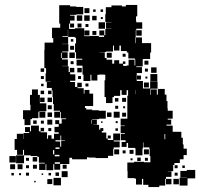

<svg xmlns="http://www.w3.org/2000/svg" viewBox="-20 -734 808 775"><path d="M73 -109H49V-129H39V-173H48V-194H74V-173H75V-197H98V-201H81V-221H101V-204H105V-227H137V-204H144V-200H170V-174H174H198V-194H217V-200H200V-222H217V-233H203V-249H219V-235H229V-253H247V-256H226V-282H223V-259H199V-283H222V-287H197V-314H194V-342H192V-369H189V-379H169V-403H185V-404H164V-438H166V-459H159V-489V-533H160V-562H195V-580H190V-622H223V-639H219V-683V-713H263V-708H288V-706H316V-676H288V-674H263V-671H281V-651H263V-639H279V-623H263V-639H259V-617H282V-620H320V-588H343V-589H379V-585H400V-591H381V-611H401V-592H405V-617H430V-618H408V-644H430V-645H405V-677H430H407V-705H430V-712H472V-708H488V-714H534V-668H529V-650H530V-644H554V-618H530V-612H528V-584H527V-560H529V-583H553V-560H590V-522H586V-496H558V-494H556V-466H530V-463H553V-439H532V-407H557V-377H586V-406H616V-376H587V-351H589V-373H613V-352H617V-375H645V-352H652V-326H656V-297H657V-287H677V-255H657V-251H671V-231H652V-227H677V-202H712V-178H718V-151H721V-134H734V-108H721V-91H706V-76H684V-68H679V-43H657V-42H672V-20H650V-12H672V10H650V-12H647V15H623V21H579V12H558V-12H553V11H529V-13H552H523V-15H495V-44H494V-78H521V-81H561V-79H587V-104H584V-133H583V-159V-139H559V-159H557V-135H555V-107H527V-135H525V-137H497V-157H491V-141H471V-161H487V-168H468V-194H484V-197H467V-225H484V-227H467V-255H494V-288V-314V-348H497V-370H491V-351H471V-370H465V-347H440V-342H434V-318H408V-342H402V-380V-410H405V-432H402V-433H380V-432H373V-409H349V-432H345V-407H317V-433H313V-469H289V-493H312V-497H287V-523H283V-559H287V-582H282V-585H255V-557H231V-556H256V-526H231V-523H253V-499H230V-494H254V-468H231V-467H257V-443H262V-460H280V-442H263V-434H284V-408H263V-403H283V-383H292V-400H310V-382H293V-378H318V-356H321V-371H341V-356H356V-306H323V-298H328V-292H352V-289H379V-287H407V-255H379V-253H352V-251H371V-231H355V-230H380V-211H385V-217H397V-205H391V-199H409V-175H415V-169H437V-195H465V-167H439V-133H437V-105H416V-96H366V-98H338V-99H331V-91H271V-97H260V-72H223V-49H199V-71H195V-47H167V-71H164V-48H138V-74H161V-77H137V-101H131V-104H104V-107H77V-129H73ZM341 -681H321V-701H341ZM366 -686H356V-696H366ZM396 -686H386V-696H396ZM312 -650H290V-672H312ZM342 -650H320V-672H342ZM370 -652H352V-670H370ZM395 -657H387V-665H395ZM404 -618H378V-644H404ZM309 -623H293V-639H309ZM337 -625H325V-637H337ZM254 -588H232V-585H255V-613H254ZM552 -590H530V-612H552ZM341 -591H321V-611H341ZM369 -593H353V-609H369ZM227 -561V-580V-561ZM276 -566H266V-576H276ZM472 -554H492H472ZM408 -524H382V-523H403V-500H410V-493H433V-477H441V-491H461V-477H476V-486H486V-476H477V-468H492V-470H499V-493H523V-470H526V-494H524V-522V-498H498V-522H492V-528H468V-550H462V-530H440V-550H436V-526H408ZM279 -533H263V-549H279ZM282 -500H260V-522H282ZM229 -500V-521H226V-500ZM431 -501H411V-521H431ZM487 -505H475V-517H487ZM579 -473H563V-489H579ZM277 -475H265V-487H277ZM612 -440H590V-462H612ZM310 -442H292V-460H310ZM158 -444H144V-458H158ZM577 -445H565V-457H577ZM615 -407H587V-435H615ZM549 -413H533V-429H549ZM307 -415H295V-427H307ZM157 -415H145V-427H157ZM575 -417H567V-425H575ZM581 -381H561V-401H581ZM337 -385H325V-397H337ZM156 -386H146V-396H156ZM103 -229H79V-253H73V-289H103V-311H101V-351H109V-373H133V-351H141V-317H167V-285H139V-283H163V-259H139V-283H135V-257H109V-253H103ZM526 -354V-370H525V-354ZM158 -354H144V-368H158ZM188 -354H174V-368H188ZM160 -322H142V-340H160ZM190 -322H172V-340H190ZM489 -323H473V-339H489ZM458 -324H444V-338H458ZM189 -293H173V-309H189ZM457 -295H445V-307H457ZM485 -297H477V-305H485ZM463 -259H439V-283H463ZM190 -262H172V-280H190ZM430 -262H412V-280H430ZM489 -263H473V-279H489ZM191 -231H171V-251H191ZM351 -235V-250H349V-235ZM128 -234H114V-248H128ZM157 -235H145V-247H157ZM455 -237H447V-245H455ZM394 -238H388V-244H394ZM158 -204H144V-218H158ZM187 -205H175V-217H187ZM456 -206H446V-216H456ZM647 -172V-193H644V-172ZM188 -174H174V-188H188ZM224 -168H204V-163H223V-142H227V-165H242V-167H227V-187H224ZM427 -175H415V-187H427ZM618 -172V-186V-172ZM463 -139H439V-163H463ZM204 -133H220V-139H204ZM461 -111H441V-131H461ZM581 -111H561V-131H581ZM519 -113H503V-129H519ZM194 -111H199V-128H194ZM487 -115H475V-127H487ZM201 -103H220V-109H201ZM77 -75H45V-107H77ZM44 -78H18V-104H44ZM130 -82H112V-100H130ZM548 -84H534V-98H548ZM577 -85H565V-97H577ZM97 -85H85V-97H97ZM515 -87H507V-95H515ZM201 -73H222V-79H201ZM41 -51H21V-71H41ZM71 -51H51V-71H71ZM249 -53H233V-69H249ZM129 -53H113V-69H129ZM97 -55H85V-67H97ZM697 -55H685V-67H697ZM726 -56H716V-66H726ZM737 15H705V-17H734V-48H768V-14H737ZM734 -18H708V-44H734ZM253 -19H229V-43H253ZM218 -24H204V-38H218ZM97 -25H85V-37H97ZM697 -25H685V-37H697ZM36 -26H26V-36H36ZM186 -26H176V-36H186ZM65 -27H57V-35H65ZM154 -28H148V-34H154ZM226 14H196V-16H226ZM702 10H680V-12H702ZM191 9H171V-11H191ZM124 2H118V-4H124Z"/></svg>

Font: Rubik Storm
Style: Regular
Weight: 400
Designer: Hubert and Fischer, NaN
Foundry: Hubert and Fischer, NaN
Version: Version 2.201